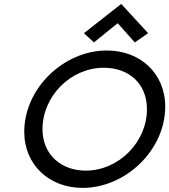

<svg xmlns="http://www.w3.org/2000/svg" viewBox="-20 -920 842 955"><path d="M496.1 -583C619.1 -583 710.9 -505.9 710.9 -377C710.9 -212.9 570.3 -71.3 406.2 -71.3C285.2 -71.3 191.4 -150.4 191.4 -277.3C191.4 -441.4 331.1 -583 496.1 -583ZM511.7 -668.9C296.9 -668.9 100.6 -480.5 100.6 -264.6C100.6 -98.6 226.6 14.6 390.6 14.6C605.5 14.6 801.8 -173.8 801.8 -389.6C801.8 -556.6 675.8 -668.9 511.7 -668.9ZM565.4 -804.7 650.4 -709 716.8 -754.9 583 -900.4 397.5 -754.9 447.3 -709Z"/></svg>

Font: Sen-gleads
Style: Italic
Weight: 400
Designer: Kosal Sen, Philatype
Foundry: Philatype
Version: Version 1.004; ttfautohint (v1.8.3)